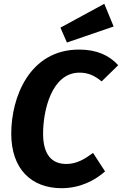

<svg xmlns="http://www.w3.org/2000/svg" viewBox="-20 -970 640 1007"><path d="M527 -950 297 -825 331 -747 576 -831ZM395 -710C134 -710 39 -459 39 -269C39 -83 145 17 303 17C402 17 479 -25 531 -71L468 -168C426 -137 383 -110 328 -110C253 -110 206 -157 206 -269C206 -391 251 -589 397 -589C444 -589 478 -572 513 -543L600 -628C552 -681 485 -710 395 -710Z"/></svg>

Font: Fira Sans
Style: Bold Italic
Weight: 700
Italic angle: -8°
Designer: bBox Type GmbH & Carrois Corporate GbR & Edenspiekermann AG
Foundry: bBox Type GmbH & Carrois Corporate GbR & Edenspiekermann AG
Version: Version 4.301;PS 004.301;hotconv 1.0.88;makeotf.lib2.5.64775